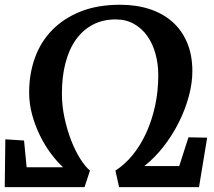

<svg xmlns="http://www.w3.org/2000/svg" viewBox="-44 -772 881 792"><path d="M-22 -197.3 55.2 -192.4 65.9 -82H216.3Q191.4 -104.5 166.3 -138.2Q141.1 -171.9 121.1 -212.4Q101.1 -252.9 88.6 -298.6Q76.2 -344.2 76.2 -390.6Q76.2 -466.8 99.9 -533Q123.5 -599.1 170.9 -647.7Q218.3 -696.3 288.3 -724.4Q358.4 -752.4 451.7 -752.4Q518.6 -752.4 573.5 -734.4Q628.4 -716.3 667.5 -681.6Q706.5 -647 728 -595.7Q749.5 -544.4 749.5 -478.5Q749.5 -429.2 734.9 -374.8Q720.2 -320.3 693.8 -267.6Q667.5 -214.8 631.1 -168Q594.7 -121.1 551.3 -86.9H695.3L733.4 -205.6L810.5 -204.1L776.9 0H447.3L432.1 -68.4Q470.7 -92.8 503.2 -132.6Q535.6 -172.4 559.1 -223.6Q582.5 -274.9 595.7 -335.2Q608.9 -395.5 608.9 -461.4Q608.9 -508.3 597.4 -550Q585.9 -591.8 563.7 -623.3Q541.5 -654.8 508.8 -673.3Q476.1 -691.9 433.6 -691.9Q379.9 -691.9 338.4 -669.9Q296.9 -647.9 268.6 -607.7Q240.2 -567.4 225.8 -511.2Q211.4 -455.1 211.4 -386.2Q211.4 -335 222.2 -285.4Q232.9 -235.8 249.5 -193.1Q266.1 -150.4 286.6 -117.7Q307.1 -85 327.1 -68.4L304.7 0H-24.4Z"/></svg>

Font: Merriweather Bold
Style: Italic
Weight: 700
Italic angle: -7°
Designer: Eben Sorkin ( eben@eyebytes.com )
Foundry: Eben Sorkin ( eben@eyebytes.com )
Version: Version 1.5; ttfautohint (v0.97) -l 13 -r 13 -G 200 -x 24 -f